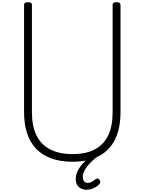

<svg xmlns="http://www.w3.org/2000/svg" viewBox="-20 -1440 1304 1732"><path d="M635 19Q527 19 445.5 -10Q364 -39 308.5 -95.5Q253 -152 225 -235.5Q197 -319 197 -429V-1397Q197 -1409 206 -1414.5Q215 -1420 233 -1420Q251 -1420 259.5 -1414.5Q268 -1409 268 -1397V-428Q268 -303 308.5 -219.5Q349 -136 431 -93Q513 -50 635 -50Q756 -50 836.5 -93Q917 -136 956.5 -219.5Q996 -303 996 -428V-1397Q996 -1409 1005 -1414.5Q1014 -1420 1032 -1420Q1067 -1420 1067 -1397V-429Q1067 -282 1018 -182.5Q969 -83 872.5 -32Q776 19 635 19ZM761 272Q721 272 692 247.5Q663 223 663 174Q663 146 673.5 118.5Q684 91 702.5 65Q721 39 748 14Q775 -11 807 -35H858V-28Q834 -9 810.5 13Q787 35 768.5 58.5Q750 82 738.5 106.5Q727 131 727 153Q727 183 739.5 196.5Q752 210 771 210Q787 210 805 202Q823 194 842 176Q849 171 857.5 170.5Q866 170 874 178Q883 185 884.5 196Q886 207 881 214Q869 232 848 245Q827 258 804.5 265Q782 272 761 272Z"/></svg>

Font: Playwrite BE WAL Light
Style: Regular
Weight: 300
Version: Version 1.002